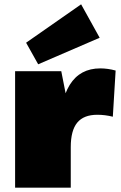

<svg xmlns="http://www.w3.org/2000/svg" viewBox="-20 -870 559 890"><path d="M50 -540H264L308 -317V0H50ZM256 -251Q256 -401 303.5 -477Q351 -553 445 -553Q462 -553 480 -550.5Q498 -548 516 -543L503 -329Q467 -338 431 -338Q368 -338 338 -301.5Q308 -265 308 -188ZM442 -695 157 -572 101 -672 356 -850Z"/></svg>

Font: Pathway Extreme 28pt Black
Style: Regular
Weight: 900
Designer: Eduardo Rodriguez Tunni
Foundry: Eduardo Rodriguez Tunni
Version: Version 1.001;gftools[0.9.26]